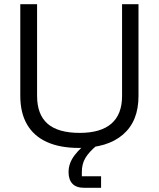

<svg xmlns="http://www.w3.org/2000/svg" viewBox="-20 -695 757 915"><path d="M355.8 10Q265.8 10 203.3 -18.3Q140.8 -46.7 108.8 -102.1Q76.7 -157.5 76.7 -238.3V-675H156.7V-238.3Q156.7 -149.2 206.7 -105.4Q256.7 -61.7 360 -61.7Q460 -61.7 510.8 -105.8Q561.7 -150 561.7 -237.5V-675H640V-236.7Q640 -117.5 566.2 -53.8Q492.5 10 355.8 10ZM381.7 200Q343.3 200 325 180.4Q306.7 160.8 306.7 125Q306.7 82.5 335.4 45Q364.2 7.5 397.5 -13.3L439.2 0Q404.2 29.2 387.1 57.5Q370 85.8 370 125V145H461.7V200Z"/></svg>

Font: Funnel Display Light
Style: Regular
Weight: 300
Designer: NORD ID, Kristian Moeller
Foundry: Dicotype
Version: Version 1.000